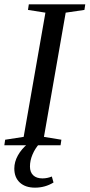

<svg xmlns="http://www.w3.org/2000/svg" viewBox="-24 -675 416 892"><path d="M180.2 -39.1 261.2 -25.9 257.3 0H-3.9L0 -25.9L85.9 -39.1L187 -616.2L106 -628.9L109.9 -654.8H372.1L368.2 -628.9L281.2 -616.2ZM224.6 172.9Q185.5 196.8 138.7 196.8Q93.8 196.8 68.1 173.1Q42.5 149.4 42.5 107.9Q42.5 77.1 59.1 47.1Q75.7 17.1 106 -7.8H159.2Q138.7 15.1 127 43Q115.2 70.8 115.2 98.6Q115.2 125 130.4 139.4Q145.5 153.8 173.3 153.8Q195.8 153.8 216.8 145Z"/></svg>

Font: Tinos
Style: Italic
Weight: 400
Italic angle: -16.333°
Designer: Steve Matteson
Foundry: Monotype Imaging Inc.
Version: Version 1.32